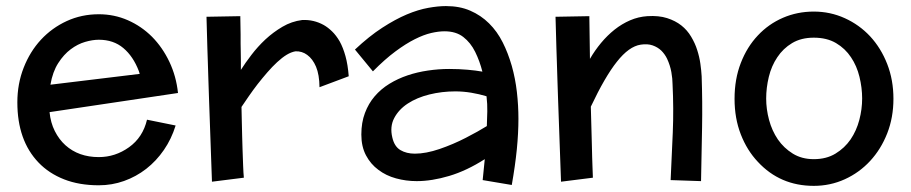

<svg xmlns="http://www.w3.org/2000/svg" viewBox="-20 -562 2998 632"><path d="M305.2 -44.9Q359.4 -44.9 404.8 -77.4Q450.2 -109.9 463.9 -168L558.1 -148.9Q544.4 -104.5 519.5 -68.4Q494.6 -32.2 461.4 -6.3Q428.2 19.5 388.4 33.7Q348.6 47.9 305.2 47.9Q240.7 47.9 190.9 28.3Q141.1 8.8 106.9 -26.9Q37.1 -99.6 37.1 -225.1Q37.1 -286.1 57.9 -339.1Q78.6 -392.1 114.7 -431.2Q150.9 -470.2 199.7 -492.7Q248.5 -515.1 305.2 -515.1Q356 -515.1 400.9 -495.4Q445.8 -475.6 480.5 -440.9Q515.1 -405.8 537.6 -358.4Q560.1 -311 565.9 -255.9L143.1 -192.9Q146.5 -158.2 160.4 -130.6Q174.3 -103 195.3 -84Q238.8 -44.9 305.2 -44.9ZM146 -283.2 439.9 -318.8 437 -328.1Q418.5 -376.5 386 -403.8Q353.5 -431.2 305.2 -431.2Q284.7 -431.2 260.3 -424.1Q235.8 -417 212.9 -399.9Q189.9 -382.8 171.6 -354.2Q153.3 -325.7 146 -283.2Z M1127.9 -311 1031.7 -274.9Q1031.2 -316.4 1020.3 -342.3Q1009.3 -368.2 991.2 -381.3Q974.1 -394 952.6 -393.1Q938.5 -390.6 923.8 -381.8Q908.7 -372.6 892.3 -357.4Q876 -342.3 859.9 -323.7Q851.6 -314.5 843.8 -304.7Q835.9 -294.9 828.1 -285.2Q813 -265.6 799.3 -245.8Q785.6 -226.1 774.9 -210Q775.4 -189.9 775.9 -164.3Q776.4 -138.7 777.1 -114Q777.8 -89.4 778.3 -72.3Q779.3 -41.5 780.3 -16.8Q781.2 7.8 782.7 22.9L677.7 36.1L668 -237.8Q667 -265.6 666 -297.6Q665 -329.6 664.1 -358.2Q663.1 -386.7 662.6 -403.3Q660.6 -472.2 659.7 -506.8L771 -508.8Q771.5 -493.7 771.5 -478.8Q771.5 -463.9 772 -448.2Q772 -432.6 772 -418.2Q772 -403.8 772.5 -391.1Q772.9 -376 772.9 -361.1Q772.9 -346.2 772.9 -332Q787.1 -354.5 807.6 -381.3Q828.1 -408.2 853.5 -432.1Q879.4 -456.1 909.7 -473.9Q939.9 -491.7 974.6 -496.1Q1012.7 -498 1045.9 -479.5Q1059.6 -471.7 1073 -458.7Q1086.4 -445.8 1098.1 -425.8Q1109.4 -405.3 1117.2 -377.2Q1125 -349.1 1127.9 -311Z M1664.6 46.9 1568.8 30.8 1575.7 -38.1Q1516.1 0 1458.7 17.1Q1401.4 34.2 1351.6 34.2Q1316.4 34.2 1283.4 25.1Q1250.5 16.1 1225.6 -2.9Q1200.2 -21.5 1184.8 -50.5Q1169.4 -79.6 1169.4 -119.1Q1169.4 -158.7 1181.2 -189.9Q1192.9 -221.2 1213.4 -245.1Q1233.9 -269 1261.7 -286.1Q1289.6 -303.2 1321.8 -314Q1353.5 -324.7 1388.7 -329.8Q1423.8 -335 1458.5 -335Q1490.7 -335 1518.6 -332.5Q1546.4 -330.1 1567.9 -326.2Q1559.1 -360.8 1544.2 -391.1Q1529.3 -421.4 1505.1 -440.2Q1481 -459 1442.9 -459Q1423.8 -459 1399.4 -453.4Q1375 -447.8 1345.7 -433.1Q1316.4 -418.5 1281.7 -392.8Q1247.1 -367.2 1207.5 -327.1L1148.4 -398.9Q1195.3 -442.9 1238.3 -470.7Q1281.2 -498.5 1319.3 -514.6Q1356.9 -530.3 1389.4 -536.1Q1421.9 -542 1447.8 -542Q1493.2 -542 1527.8 -526.9Q1563 -511.7 1589.8 -485.1Q1616.7 -458.5 1634.8 -422.4Q1652.3 -387.7 1664.6 -345.2Q1676.3 -303.7 1681.4 -259.3Q1686.5 -214.8 1686.5 -170.9Q1686.5 -124 1681.2 -70.3Q1675.8 -16.6 1664.6 46.9ZM1582.5 -147Q1583.5 -171.4 1584 -195.3Q1584.5 -219.2 1581.5 -245.1Q1557.6 -252.4 1531.2 -256.8Q1504.9 -261.2 1478.5 -261.2Q1434.6 -261.2 1393.3 -251Q1352.1 -240.7 1322.3 -221.2Q1292.5 -201.7 1277.6 -173.3Q1262.7 -145 1271.5 -108.9Q1278.3 -79.6 1298.1 -67.9Q1317.9 -56.2 1345.7 -56.2Q1381.8 -56.2 1426.8 -71.5Q1471.7 -86.9 1513.4 -108.4Q1555.2 -129.9 1582.5 -147Z M1931.6 22.9 1826.7 36.1 1816.9 -237.8Q1815.9 -265.6 1814.9 -297.6Q1814 -329.6 1813 -358.2Q1812 -386.7 1811.5 -403.3Q1809.6 -472.2 1808.6 -506.8L1919.9 -508.8L1921.9 -368.2Q1938 -396 1958.5 -420.7Q1979 -445.3 2002.9 -464.4Q2026.9 -483.4 2054 -495.1Q2081.1 -506.8 2110.8 -508.8Q2148.4 -511.2 2175.8 -502.4Q2203.1 -493.7 2222.7 -478.3Q2242.2 -462.9 2254.9 -441.4Q2268.1 -419.4 2274.9 -397.5Q2282.2 -375 2285.4 -352.3Q2288.6 -329.6 2289.6 -311Q2292.5 -227.1 2291 -142.1Q2289.6 -57.1 2287.6 34.2L2187.5 30.8Q2191.4 -47.9 2194.6 -126.5Q2197.8 -205.1 2193.8 -285.2Q2193.8 -302.2 2189.9 -324.5Q2186 -346.7 2175.8 -368.7Q2168.5 -383.8 2156.7 -395.5Q2145 -406.7 2128.2 -412.6Q2111.3 -418.5 2088.9 -415Q2050.3 -409.2 2010.7 -358.9Q1971.7 -310.1 1924.8 -210.9L1928.2 -85.9Q1928.7 -62.5 1929.2 -44.9Q1929.7 -27.3 1930.2 -15.1Q1931.2 13.2 1931.6 22.9Z M2920.9 -236.8Q2920.9 -175.3 2900.4 -123Q2879.9 -70.8 2844.2 -32.2Q2808.6 6.3 2760.7 28.1Q2712.9 49.8 2658.7 49.8Q2547.9 49.8 2474.6 -29.3Q2439 -66.9 2418.5 -119.6Q2397.9 -172.4 2397.9 -236.8Q2397.9 -301.8 2418.5 -354.7Q2439 -407.7 2474.6 -445.3Q2509.8 -482.9 2557.1 -503.4Q2604.5 -523.9 2658.7 -523.9Q2712.9 -523.9 2760.7 -502.2Q2808.6 -480.5 2844.2 -442.4Q2879.9 -403.8 2900.4 -351.3Q2920.9 -298.8 2920.9 -236.8ZM2817.9 -237.8Q2817.9 -272.9 2809.1 -309.1Q2800.3 -345.2 2781.2 -373.5Q2762.2 -402.3 2731.9 -420.2Q2701.7 -438 2658.7 -438Q2617.2 -438 2587.4 -420.2Q2557.6 -402.3 2538.6 -373.5Q2519.5 -345.2 2510.7 -309.1Q2502 -272.9 2502 -237.8Q2502 -202.6 2511.5 -167.2Q2521 -131.8 2540.5 -103Q2560.1 -74.7 2589.6 -56.4Q2619.1 -38.1 2658.7 -38.1Q2700.2 -38.1 2730.2 -56.4Q2760.3 -74.7 2779.8 -103Q2799.3 -131.8 2808.6 -167.2Q2817.9 -202.6 2817.9 -237.8Z"/></svg>

Font: Preahvihear
Style: Regular
Weight: 400
Designer: Danh Hong
Version: Version 8.002; ttfautohint (v1.8.3)